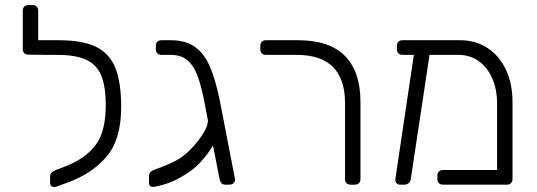

<svg xmlns="http://www.w3.org/2000/svg" viewBox="-20 -730 2124 759"><path d="M459 -307Q459 -178 400.5 -110Q342 -42 244 -7L202 8Q199 9 194 9Q178 9 178 -7V-32Q178 -49 199 -57L240 -73Q317 -103 357.5 -156Q398 -209 398 -314Q398 -389 380 -432Q362 -475 320.5 -494Q279 -513 207 -513H173H170L92 -514Q82 -514 76 -519.5Q70 -525 70 -535V-688Q70 -698 76 -704Q82 -710 92 -710H109Q119 -710 125 -704Q131 -698 131 -688V-571H193H212Q305 -571 358.5 -545.5Q412 -520 435.5 -463Q459 -406 459 -307Z M909 -19Q909 -11 902.5 -5.5Q896 0 887 0H870Q853 0 848 -22L822 -155Q803 -123 778.5 -95.5Q754 -68 729 -51Q693 -26 661 -12.5Q629 1 593 8L586 9Q569 9 569 -7V-34Q569 -51 590 -59Q663 -85 694 -106Q732 -132 767 -178.5Q802 -225 802 -254L787 -332Q774 -397 759 -435Q744 -473 719.5 -493Q695 -513 655 -513H618Q608 -513 602 -519Q596 -525 596 -535V-549Q596 -559 602 -565Q608 -571 618 -571H655Q713 -571 750 -545Q787 -519 809 -468.5Q831 -418 848 -337L909 -22Z M1344 -22V-322Q1344 -513 1153 -513H1031Q1021 -513 1015 -519Q1009 -525 1009 -535V-549Q1009 -559 1015 -565Q1021 -571 1031 -571H1158Q1283 -571 1344 -508.5Q1405 -446 1405 -327V-22Q1405 -12 1399 -6Q1393 0 1383 0H1366Q1356 0 1350 -6Q1344 -12 1344 -22Z M2006 -327V-22Q2006 -12 2000 -6Q1994 0 1984 0H1731Q1721 0 1715 -6Q1709 -12 1709 -22V-36Q1709 -46 1715 -52Q1721 -58 1731 -58H1945V-322Q1945 -377 1925.5 -421Q1906 -465 1871.5 -489Q1837 -513 1794 -513H1678L1604 -23Q1603 -13 1595.5 -6.5Q1588 0 1579 0H1561Q1552 0 1547 -6.5Q1542 -13 1543 -23L1616 -513H1571Q1561 -513 1555 -519Q1549 -525 1549 -535V-549Q1549 -559 1555 -565Q1561 -571 1571 -571H1799Q1859 -571 1906 -541Q1953 -511 1979.5 -455.5Q2006 -400 2006 -327Z"/></svg>

Font: Rubik
Style: Regular
Weight: 300
Designer: Hubert & Fischer
Foundry: Hubert & Fischer
Version: Version 1.100